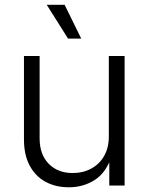

<svg xmlns="http://www.w3.org/2000/svg" viewBox="-20 -775 621 802"><path d="M267.6 7.3Q212.4 7.3 170.2 -15.6Q127.9 -38.6 104 -83.3Q80.1 -127.9 80.1 -192.4V-541H145.5V-196.8Q145.5 -129.9 183.3 -91.1Q221.2 -52.2 283.7 -52.2Q326.7 -52.2 360.8 -70.6Q395 -88.9 414.8 -123.3Q434.6 -157.7 434.6 -205.1V-541H500.5V0H436.5V-126.5H447.8Q424.8 -55.2 376.7 -23.9Q328.6 7.3 267.6 7.3ZM264.2 -613.8 175.3 -754.9H250L319.3 -613.8Z"/></svg>

Font: Inter 17pt Light
Style: Regular
Weight: 300
Version: Version 4.001;git-66647c0bb